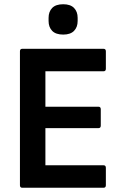

<svg xmlns="http://www.w3.org/2000/svg" viewBox="-20 -885 580 905"><path d="M85 0Q74 0 74 -12V-643Q74 -655 85 -655H468Q479 -655 479 -643V-561Q479 -549 468 -549H194V-382H444Q455 -382 455 -370V-293Q455 -281 444 -281H194V-106H468Q479 -106 479 -94V-12Q479 0 468 0ZM278 -722Q243 -722 226 -739.5Q209 -757 209 -786V-801Q209 -830 226 -847.5Q243 -865 278 -865Q312 -865 329 -847.5Q346 -830 346 -801V-786Q346 -757 329 -739.5Q312 -722 278 -722Z"/></svg>

Font: Sofia Sans
Style: Bold
Weight: 700
Designer: Botio Nikoltchev, Ani Petrova
Foundry: lettersoup
Version: Version 4.100; ttfautohint (v1.8.4.7-5d5b)